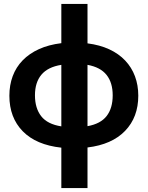

<svg xmlns="http://www.w3.org/2000/svg" viewBox="-20 -750 757 983"><path d="M428 -528Q491 -520 539.5 -497.5Q588 -475 621 -440Q654 -405 671 -359.5Q688 -314 688 -260Q688 -150 620.5 -80Q553 -10 428 5V213H294V6Q165 -8 96.5 -78Q28 -148 28 -260Q28 -314 45 -360Q62 -406 96 -441Q130 -476 179.5 -498.5Q229 -521 294 -529V-730H428ZM294 -418Q225 -407 192 -367.5Q159 -328 159 -262Q159 -196 191 -155Q223 -114 294 -103ZM428 -104Q495 -116 526 -156Q557 -196 557 -262Q557 -327 525.5 -366.5Q494 -406 428 -418Z"/></svg>

Font: PTCRaleway
Style: Bold
Weight: 700
Designer: Matt McInerney, Pablo Impallari, Rodrigo Fuenzalida
Foundry: Matt McInerney, Pablo Impallari, Rodrigo Fuenzalida
Version: Version 3.000g; ttfautohint (v1.5) -l 8 -r 28 -G 28 -x 14 -D